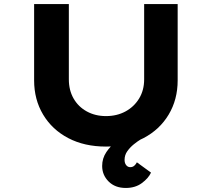

<svg xmlns="http://www.w3.org/2000/svg" viewBox="-20 -720 1048 951"><path d="M603 211Q550 211 518 179Q486 147 486 102Q486 64 507 33Q528 2 560 -23Q592 -48 625.5 -67Q659 -86 683 -101L705 -47Q696 -41 678.5 -30.5Q661 -20 642.5 -5Q624 10 610.5 29Q597 48 597 72Q597 88 605 98Q613 108 625 108Q637 108 645 101Q653 94 658 84L728 135Q715 163 682.5 187Q650 211 603 211ZM505 6Q398 6 318 -36Q238 -78 193.5 -152.5Q149 -227 149 -322V-700H321V-327Q321 -273 344.5 -232Q368 -191 410 -168Q452 -145 505 -145Q559 -145 601.5 -168Q644 -191 669 -232Q694 -273 694 -327V-700H860V-322Q860 -227 815.5 -152.5Q771 -78 691 -36Q611 6 505 6Z"/></svg>

Font: Lexend Tera
Style: Bold
Weight: 700
Designer: Bonnie Shaver-Troup, Thomas Jockin
Foundry: Lexend
Version: Version 1.007